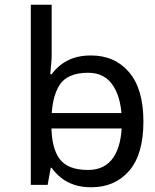

<svg xmlns="http://www.w3.org/2000/svg" viewBox="-20 -780 655 810"><path d="M536 -238V-303H160V-238ZM365 10Q465 10 525 -59.5Q585 -129 585 -267Q585 -405 524.5 -475.5Q464 -546 364 -546Q322 -546 291 -535.5Q260 -525 237 -507Q214 -489 198 -467H192Q193 -480 195.5 -505.5Q198 -531 198 -546V-760H110V0H181L194 -72H198Q214 -49 237 -30.5Q260 -12 291.5 -1Q323 10 365 10ZM351 -63Q266 -63 231.5 -109.5Q197 -156 197 -250V-266Q197 -366 230 -419.5Q263 -473 352 -473Q423 -473 458.5 -416.5Q494 -360 494 -265Q494 -169 458.5 -116Q423 -63 351 -63Z"/></svg>

Font: ing115
Style: Regular
Weight: 400
Designer: Monotype Design Team
Foundry: Monotype Imaging Inc.
Version: Version 2.013